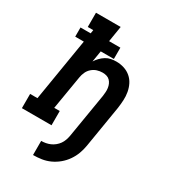

<svg xmlns="http://www.w3.org/2000/svg" viewBox="-228 -850 1053 1179"><g transform="rotate(30 298.0 -260.0)"><path d="M199 215V115Q215 115 231 112Q247 109 262 102.5Q277 96 290.5 85Q304 74 313.5 60.5Q323 47 328.5 31.5Q334 16 337 0Q350 -78 363 -156.5Q376 -235 389 -313Q391 -328 392 -342.5Q393 -357 391 -371Q389 -385 383.5 -397.5Q378 -410 368.5 -419.5Q359 -429 345.5 -433Q332 -437 317 -437Q297 -437 278 -431Q259 -425 243 -411Q227 -397 218.5 -378Q210 -359 207 -340L167 -101H206V0H-4V-101H48L121 -544H60V-609H132L136 -634H97V-735H272L254 -624H334V-544H241L228 -465Q238 -481 252 -495.5Q266 -510 283 -520.5Q300 -531 319 -534.5Q338 -538 356 -538Q385 -538 411.5 -529.5Q438 -521 458.5 -503.5Q479 -486 491 -462Q503 -438 508 -410.5Q513 -383 511.5 -354.5Q510 -326 506 -297L457 0Q452 30 441.5 58.5Q431 87 413 113Q395 139 370.5 159.5Q346 180 317.5 193Q289 206 259 210.5Q229 215 199 215Z"/></g></svg>

Font: Iosevka Slab Extended Oblique
Style: Bold
Weight: 700
Width: 7
Italic angle: -9°
Monospace: yes
Designer: Belleve Invis
Foundry: Belleve Invis
Version: Version 11.1.1; ttfautohint (v1.8.3)